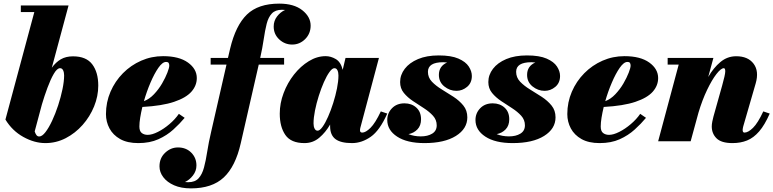

<svg xmlns="http://www.w3.org/2000/svg" viewBox="-20 -780 4270 1060"><path d="M169.5 -713.5H95V-750H358.5L266 -406Q288 -436.5 316 -452.8Q344 -469 383 -469Q456 -469 489.2 -425Q522.5 -381 522.5 -307.5Q522.5 -249 499.5 -192.5Q476.5 -136 436 -90.2Q395.5 -44.5 342.8 -17.2Q290 10 230.5 10Q170 10 108.8 -24Q47.5 -58 10 -120ZM171.5 -54.5Q175 -43 180.8 -34.8Q186.5 -26.5 196.5 -26.5Q212.5 -26.5 231 -50.5Q249.5 -74.5 267.8 -113.5Q286 -152.5 301 -198.2Q316 -244 325 -287.8Q334 -331.5 334 -364Q334 -380 328.5 -391.8Q323 -403.5 311.5 -403.5Q295 -403.5 277 -372.5Q259 -341.5 242 -295.5Q225 -249.5 211.5 -204Z M749.5 -81.5Q749.5 -56 762.5 -45.8Q775.5 -35.5 795.5 -35.5Q819.5 -35.5 851.8 -51.8Q884 -68 915.2 -94.5Q946.5 -121 967.5 -151.5L999.5 -129.5Q972.5 -97 937 -64.8Q901.5 -32.5 854.2 -11.2Q807 10 743.5 10Q683 10 643.5 -12.2Q604 -34.5 584.5 -71Q565 -107.5 565 -150Q565 -215.5 590 -273.5Q615 -331.5 658.8 -375.8Q702.5 -420 759.5 -445Q816.5 -470 880.5 -470Q968.5 -470 1017.5 -434.8Q1066.5 -399.5 1066.5 -349Q1066.5 -307.5 1036.8 -273.8Q1007 -240 941 -217.8Q875 -195.5 766 -189.5Q758.5 -158.5 754 -130.5Q749.5 -102.5 749.5 -81.5ZM896.5 -438Q877 -438 854.5 -405.8Q832 -373.5 810.8 -323.8Q789.5 -274 774.5 -221.5Q804.5 -232.5 830.2 -259.8Q856 -287 874.8 -319.2Q893.5 -351.5 904 -378.8Q914.5 -406 914.5 -417.5Q914.5 -426.5 911.2 -432.2Q908 -438 896.5 -438Z M1143 -460H1238.5L1250.5 -511.5Q1281 -639.5 1343.2 -699.8Q1405.5 -760 1521.5 -760Q1603 -760 1649 -723.5Q1695 -687 1695 -638.5Q1695 -594.5 1664.8 -564.2Q1634.5 -534 1593 -534Q1552 -534 1521.5 -562.5Q1491 -591 1491 -633.5Q1491 -665 1509.5 -689.2Q1528 -713.5 1554 -725Q1545.5 -726 1536.5 -726Q1500 -726 1480.8 -705.5Q1461.5 -685 1452.2 -648.5Q1443 -612 1436 -563.8Q1429 -515.5 1416.5 -460H1548.5V-423.5H1408.5L1309 11.5Q1280 139 1215.5 199.5Q1151 260 1034 260Q980 260 941.2 243Q902.5 226 881.5 198.2Q860.5 170.5 860.5 138.5Q860.5 92.5 891.8 63.2Q923 34 962.5 34Q1007.5 34 1036 62.8Q1064.5 91.5 1064.5 133.5Q1064.5 164 1045.2 188.8Q1026 213.5 1001 225Q1009.5 226 1019 226Q1056.5 226 1076.2 204.5Q1096 183 1106.2 144.8Q1116.5 106.5 1124.2 56.2Q1132 6 1145.5 -51.5L1230.5 -423.5H1143Z M2118 -153Q2076.5 -59.5 2026.8 -24.8Q1977 10 1923.5 10Q1861 10 1831.8 -12.2Q1802.5 -34.5 1802.5 -83Q1802.5 -88 1802.5 -92.5Q1777.5 -49 1742.5 -19.5Q1707.5 10 1661 10Q1586.5 10 1555.5 -34.8Q1524.5 -79.5 1524.5 -152.5Q1524.5 -210 1545.8 -266.2Q1567 -322.5 1603.2 -368.5Q1639.5 -414.5 1684.8 -442.2Q1730 -470 1778 -470Q1806.5 -470 1834 -453.8Q1861.5 -437.5 1872 -394.5L1887.5 -460H2072L1969.5 -75Q1967.5 -67.5 1967.5 -60.5Q1967.5 -48 1980 -48Q1999 -48 2025.5 -74.2Q2052 -100.5 2082.5 -165ZM1848.5 -363.5Q1848.5 -380.5 1843 -392Q1837.5 -403.5 1826 -403.5Q1814 -403.5 1798.8 -382.2Q1783.5 -361 1768.2 -326.5Q1753 -292 1740 -251Q1727 -210 1719 -170Q1711 -130 1711 -98.5Q1711 -81.5 1716.8 -70Q1722.5 -58.5 1733.5 -58.5Q1745.5 -58.5 1760.8 -79.8Q1776 -101 1791.2 -135.5Q1806.5 -170 1819.5 -211Q1832.5 -252 1840.5 -292Q1848.5 -332 1848.5 -363.5Z M2560 -132Q2560 -69 2496.8 -29.5Q2433.5 10 2323.5 10Q2227 10 2172.5 -25.8Q2118 -61.5 2118 -117.5Q2118 -155.5 2144.2 -182.5Q2170.5 -209.5 2213 -209.5Q2252.5 -209.5 2278.5 -186Q2304.5 -162.5 2304.5 -121.5Q2304.5 -86.5 2284.5 -65.8Q2264.5 -45 2235 -39.5Q2266 -27 2303 -27Q2341 -27 2366 -42.2Q2391 -57.5 2391 -88Q2391 -118.5 2370.5 -141Q2350 -163.5 2320 -182.8Q2290 -202 2260 -222Q2230 -242 2209.5 -267Q2189 -292 2189 -327Q2189 -366.5 2214.5 -400Q2240 -433.5 2287.8 -453.8Q2335.5 -474 2402 -474Q2471 -474 2511 -456.5Q2551 -439 2568 -412.8Q2585 -386.5 2585 -360.5Q2585 -322.5 2558.8 -300.5Q2532.5 -278.5 2500 -278.5Q2463 -278.5 2433 -302.8Q2403 -327 2403 -366.5Q2403 -415 2448.5 -435Q2438 -436.5 2427 -436.5Q2342.5 -436.5 2342.5 -383.5Q2342.5 -352 2364.5 -329Q2386.5 -306 2419 -286.2Q2451.5 -266.5 2483.8 -245.5Q2516 -224.5 2538 -197.5Q2560 -170.5 2560 -132Z M3047 -132Q3047 -69 2983.8 -29.5Q2920.5 10 2810.5 10Q2714 10 2659.5 -25.8Q2605 -61.5 2605 -117.5Q2605 -155.5 2631.2 -182.5Q2657.5 -209.5 2700 -209.5Q2739.5 -209.5 2765.5 -186Q2791.5 -162.5 2791.5 -121.5Q2791.5 -86.5 2771.5 -65.8Q2751.5 -45 2722 -39.5Q2753 -27 2790 -27Q2828 -27 2853 -42.2Q2878 -57.5 2878 -88Q2878 -118.5 2857.5 -141Q2837 -163.5 2807 -182.8Q2777 -202 2747 -222Q2717 -242 2696.5 -267Q2676 -292 2676 -327Q2676 -366.5 2701.5 -400Q2727 -433.5 2774.8 -453.8Q2822.5 -474 2889 -474Q2958 -474 2998 -456.5Q3038 -439 3055 -412.8Q3072 -386.5 3072 -360.5Q3072 -322.5 3045.8 -300.5Q3019.5 -278.5 2987 -278.5Q2950 -278.5 2920 -302.8Q2890 -327 2890 -366.5Q2890 -415 2935.5 -435Q2925 -436.5 2914 -436.5Q2829.5 -436.5 2829.5 -383.5Q2829.5 -352 2851.5 -329Q2873.5 -306 2906 -286.2Q2938.5 -266.5 2970.8 -245.5Q3003 -224.5 3025 -197.5Q3047 -170.5 3047 -132Z M3296.5 -81.5Q3296.5 -56 3309.5 -45.8Q3322.5 -35.5 3342.5 -35.5Q3366.5 -35.5 3398.8 -51.8Q3431 -68 3462.2 -94.5Q3493.5 -121 3514.5 -151.5L3546.5 -129.5Q3519.5 -97 3484 -64.8Q3448.5 -32.5 3401.2 -11.2Q3354 10 3290.5 10Q3230 10 3190.5 -12.2Q3151 -34.5 3131.5 -71Q3112 -107.5 3112 -150Q3112 -215.5 3137 -273.5Q3162 -331.5 3205.8 -375.8Q3249.5 -420 3306.5 -445Q3363.5 -470 3427.5 -470Q3515.5 -470 3564.5 -434.8Q3613.5 -399.5 3613.5 -349Q3613.5 -307.5 3583.8 -273.8Q3554 -240 3488 -217.8Q3422 -195.5 3313 -189.5Q3305.5 -158.5 3301 -130.5Q3296.5 -102.5 3296.5 -81.5ZM3443.5 -438Q3424 -438 3401.5 -405.8Q3379 -373.5 3357.8 -323.8Q3336.5 -274 3321.5 -221.5Q3351.5 -232.5 3377.2 -259.8Q3403 -287 3421.8 -319.2Q3440.5 -351.5 3451 -378.8Q3461.5 -406 3461.5 -417.5Q3461.5 -426.5 3458.2 -432.2Q3455 -438 3443.5 -438Z M3727 -423.5H3666V-460H3918.5L3890 -355Q3919 -405.5 3957.2 -437.5Q3995.5 -469.5 4044.5 -469.5Q4109.5 -469.5 4140.5 -428.2Q4171.5 -387 4152 -319.5L4083.5 -83Q4082.5 -79 4081.2 -73Q4080 -67 4080 -63Q4080 -48 4090 -48Q4110.5 -48 4137.2 -74.2Q4164 -100.5 4194 -165L4229.5 -153Q4202 -90 4171.2 -54.5Q4140.5 -19 4104.5 -4.5Q4068.5 10 4024 10Q3962.5 10 3936 -16.2Q3909.5 -42.5 3909.5 -82Q3909.5 -93.5 3912.5 -109Q3915.5 -124.5 3919 -137L3967 -308Q3983.5 -366.5 3984 -385Q3984.5 -403.5 3976 -403.5Q3960.5 -403.5 3935.5 -371.5Q3910.5 -339.5 3883.8 -283.8Q3857 -228 3836 -157.5L3793 0H3613.5Z"/></svg>

Font: Bodoni* 06pt Fatface
Style: Italic
Weight: 900
Italic angle: -13°
Version: Version 2.3